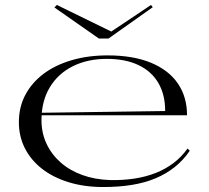

<svg xmlns="http://www.w3.org/2000/svg" viewBox="-20 -738 843 773"><path d="M413 -515Q516 -515 587.5 -485.5Q659 -456 696 -402Q733 -348 733 -274H146V-284L645 -291Q645 -357 617.5 -404Q590 -451 537.5 -476Q485 -501 410 -501Q333 -501 273.5 -471.5Q214 -442 180.5 -386.5Q147 -331 147 -254Q147 -203 167 -160Q187 -117 223.5 -84.5Q260 -52 311 -33.5Q362 -15 424 -13Q475 -12 521 -19Q567 -26 606.5 -41.5Q646 -57 678.5 -81.5Q711 -106 735 -140L744 -131Q718 -93 683.5 -65.5Q649 -38 606 -20Q563 -2 510.5 6.5Q458 15 396 15Q319 15 256 -4.5Q193 -24 148.5 -59Q104 -94 80 -141.5Q56 -189 56 -246Q56 -307 82 -356Q108 -405 155 -440.5Q202 -476 268 -495.5Q334 -515 413 -515ZM588 -718 595 -709 417 -583H378L199 -708L209 -718L428 -611Z"/></svg>

Font: Kalnia SemiExpanded Light
Style: Regular
Weight: 300
Width: 6
Designer: Frida Medrano
Foundry: Frida Medrano
Version: Version 1.105